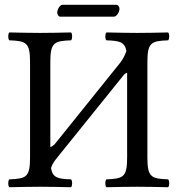

<svg xmlns="http://www.w3.org/2000/svg" viewBox="-20 -783 750 805"><path d="M598 -122V-523C598 -606 615 -611 685 -614C691 -620 691 -641 685 -647C641 -646 594 -645 555 -645C522 -645 473 -646 426 -647C420 -641 420 -620 426 -614C480 -612 503 -608 510 -569C504 -552 495 -534 484 -520L209 -178C201 -171 196 -167 191 -167V-523C191 -606 208 -611 278 -614C284 -620 284 -641 278 -647C234 -646 187 -645 148 -645C115 -645 66 -646 19 -647C13 -641 13 -620 19 -614C89 -611 106 -606 106 -523V-122C106 -39 89 -34 19 -31C13 -25 13 -4 19 2C64 1 113 0 149 0C185 0 233 1 278 2C284 -4 284 -25 278 -31C223 -33 201 -37 194 -78C201 -102 211 -110 222 -125L496 -465C500 -471 506 -476 513 -478V-122C513 -39 496 -34 426 -31C420 -25 420 -4 426 2C471 1 520 0 556 0C592 0 640 1 685 2C691 -4 691 -25 685 -31C615 -34 598 -39 598 -122ZM457 -713C470 -713 481 -734 481 -746C481 -752 477 -763 467 -763H242C231 -763 220 -743 220 -731C220 -724 224 -713 233 -713Z"/></svg>

Font: Libertinus Serif
Style: Regular
Weight: 400
Designer: Philipp H. Poll, Khaled Hosny
Foundry: Caleb Maclennan
Version: Version 7.050;RELEASE